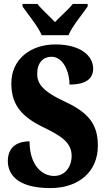

<svg xmlns="http://www.w3.org/2000/svg" viewBox="-20 -951 544 981"><path d="M193 -771H330C348 -816 402 -880 428 -918V-931H352C334 -907 286 -865 261 -838C236 -865 189 -907 171 -931H95V-918C121 -880 175 -816 193 -771ZM237 10C385 10 480 -76 480 -206C480 -304 444 -370 317 -429C193 -486 170 -526 170 -574C170 -632 202 -661 243 -661C302 -661 335 -586 335 -519C425 -519 456 -553 456 -601C456 -661 398 -724 263 -724C136 -724 38 -648 38 -526C38 -432 73 -363 199 -302C290 -258 346 -224 346 -155C346 -100 314 -52 256 -52C197 -52 131 -104 131 -229C75 -229 20 -205 20 -128C20 -70 57 10 237 10Z"/></svg>

Font: Noto Serif Hebrew ExtraCondensed Black
Style: Regular
Weight: 900
Width: 2
Designer: Monotype Design Team
Foundry: Monotype Imaging Inc.
Version: Version 2.004